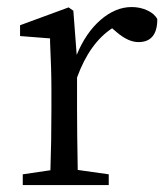

<svg xmlns="http://www.w3.org/2000/svg" viewBox="-20 -536 483 556"><path d="M45.9 0V-31.2L126 -43Q128.9 -125 128.9 -222.7V-276.4Q128.9 -334 125 -414.1Q125 -420.9 125 -424.8L38.1 -431.6V-462.9L178.7 -514.6L192.4 -504.9L202.1 -377Q228.5 -441.4 271.5 -478.5Q314.5 -515.6 361.3 -515.6Q385.7 -515.6 406.7 -505.9Q427.7 -496.1 435.5 -480.5Q435.5 -414.1 380.9 -414.1Q351.6 -414.1 318.4 -442.4L304.7 -454.1Q239.3 -411.1 203.1 -311.5V-222.7Q203.1 -153.3 205.1 -43.9L294.9 -31.2V0Z"/></svg>

Font: Bpmf Zihi Box R
Style: R
Weight: 400
Foundry: But Ko
Version: Version 1.320